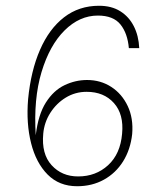

<svg xmlns="http://www.w3.org/2000/svg" viewBox="-20 -636 524 666"><path d="M247.5 10Q185.5 10 145.2 -30.5Q105 -71 87.8 -139.5Q70.5 -208 77.5 -292Q87 -390.5 118.8 -463.2Q150.5 -536 202.2 -576Q254 -616 323.5 -616Q367 -616 397.2 -597Q427.5 -578 444.2 -545Q461 -512 463 -469H427Q422.5 -520.5 397.8 -551.2Q373 -582 319.5 -582Q256 -582 204 -530.5Q152 -479 124 -385.8Q96 -292.5 104 -167Q112.5 -238.5 139.2 -280.5Q166 -322.5 203.8 -340.5Q241.5 -358.5 282 -358.5Q329 -358.5 366 -334.5Q403 -310.5 423 -268.2Q443 -226 438.5 -171Q432.5 -117 407 -76.2Q381.5 -35.5 340.5 -12.8Q299.5 10 247.5 10ZM251 -24Q312.5 -24 355 -63Q397.5 -102 403.5 -172Q410 -239.5 375.2 -278.5Q340.5 -317.5 280.5 -317.5Q241 -317.5 208.2 -297.5Q175.5 -277.5 154.5 -244.5Q133.5 -211.5 130 -172Q123.5 -102 159 -63Q194.5 -24 251 -24Z"/></svg>

Font: Karla ExtraLight
Style: Italic
Weight: 250
Italic angle: -8°
Designer: Jonathan Pinhorn
Version: Version 2.004;gftools[0.9.33]